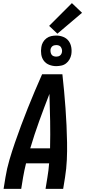

<svg xmlns="http://www.w3.org/2000/svg" viewBox="-20 -1211 546 1231"><path d="M3 0 15 -74Q24 -130 40.5 -186Q57 -242 76 -297Q95 -352 115.5 -407Q136 -462 158 -517Q180 -572 203 -626.5Q226 -681 250 -735H380Q386 -681 391 -626.5Q396 -572 400 -517Q404 -462 406.5 -407Q409 -352 410 -297Q411 -242 408.5 -186Q406 -130 397 -74L385 0H272L284 -74Q288 -96 290.5 -118.5Q293 -141 295 -164H147Q141 -141 136.5 -118.5Q132 -96 128 -74L116 0ZM174 -260H301Q303 -348 301.5 -435Q300 -522 297 -609Q263 -522 231.5 -435Q200 -348 174 -260ZM340 -787Q317 -787 295.5 -795.5Q274 -804 261 -821.5Q248 -839 244.5 -862Q241 -885 245 -909Q247 -925 255.5 -940Q264 -955 278 -965.5Q292 -976 308.5 -979.5Q325 -983 341 -983Q364 -983 385.5 -974.5Q407 -966 420 -948.5Q433 -931 437 -908Q441 -885 437 -861Q434 -845 425.5 -830Q417 -815 403.5 -804.5Q390 -794 373 -790.5Q356 -787 340 -787ZM341 -848Q347 -848 353 -849.5Q359 -851 364 -854.5Q369 -858 372.5 -864Q376 -870 377 -876Q379 -885 377 -893.5Q375 -902 370.5 -909Q366 -916 358 -919Q350 -922 341 -922Q335 -922 328.5 -920.5Q322 -919 317 -915.5Q312 -912 308.5 -906Q305 -900 304 -894Q303 -885 304.5 -876.5Q306 -868 310.5 -861Q315 -854 323.5 -851Q332 -848 341 -848ZM348 -995 295 -1045 441 -1191 506 -1129Z"/></svg>

Font: Iosevka Curly
Style: Bold Italic
Weight: 700
Italic angle: -9°
Monospace: yes
Designer: Belleve Invis
Foundry: Belleve Invis
Version: Version 22.1.2; ttfautohint (v1.8.4)